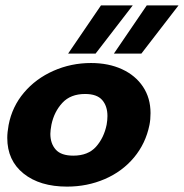

<svg xmlns="http://www.w3.org/2000/svg" viewBox="-20 -684 683 713"><path d="M7 -172Q7 -192 12 -220Q25 -288 69 -340Q113 -392 178.5 -421Q244 -450 318 -450Q383 -450 433 -427Q483 -404 511 -362Q539 -320 539 -264Q539 -240 535 -220Q521 -151 477.5 -99Q434 -47 369 -19Q304 9 229 9Q128 9 67.5 -39.5Q7 -88 7 -172ZM167 -187Q167 -151 187 -128.5Q207 -106 252 -106Q307 -106 336.5 -139Q366 -172 376 -221Q379 -238 379 -253Q379 -290 359.5 -312.5Q340 -335 296 -335Q242 -335 211.5 -302Q181 -269 171 -221Q167 -199 167 -187ZM355 -664H473L335 -485H233ZM525 -664H643L505 -485H403Z"/></svg>

Font: Teachers
Style: Bold Italic
Weight: 700
Designer: Alfredo Marco Pradil & Chank Diesel
Version: Version 0.009